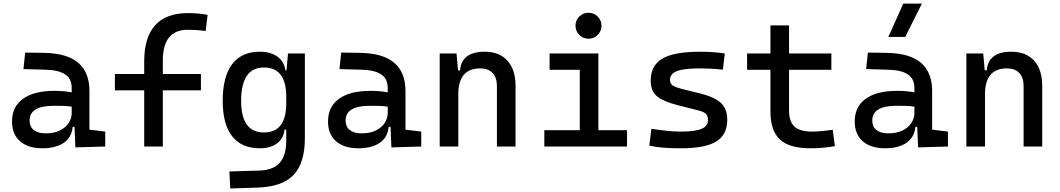

<svg xmlns="http://www.w3.org/2000/svg" viewBox="-20 -815 5899 1068"><path d="M399.4 4.9 394.5 -109.4H384.3Q378.4 -49.8 333.7 -20Q289.1 9.8 216.8 9.8Q135.7 9.8 91.3 -29.3Q46.9 -68.4 46.9 -139.6Q46.9 -221.7 108.2 -265.6Q169.4 -309.6 281.2 -309.6Q336.9 -309.6 378.9 -301.3V-325.2Q378.9 -377 342.5 -401.1Q306.2 -425.3 234.4 -427.2L110.4 -430.7L120.1 -522.5L224.6 -521Q353 -519 415.3 -465.6Q477.5 -412.1 477.5 -309.6V-93.8L565.4 -83V0ZM378.9 -221.7Q354 -225.6 329.3 -226.1Q304.7 -226.6 279.3 -226.6Q144.5 -226.6 144.5 -144.5Q144.5 -110.4 167.7 -91.8Q190.9 -73.2 233.4 -73.2Q281.7 -73.2 314.2 -89.8Q346.7 -106.4 362.8 -132.3Q378.9 -158.2 378.9 -185.5Z M782.2 0V-312.5H619.1V-403.3H782.2V-473.6Q782.2 -742.2 1027.3 -742.2Q1083 -742.2 1134.8 -732.4L1124 -642.6Q1093.3 -646.5 1069.8 -647.9Q1046.4 -649.4 1024.4 -649.4Q885.7 -649.4 885.7 -478.5V-403.3H1097.7V-312.5H885.7V0Z M1260.7 233.4 1255.9 138.7 1421.9 133.8Q1500.5 131.3 1536.1 90.3Q1571.8 49.3 1572.3 -30.3V-93.8H1562.5Q1557.6 -44.9 1521.2 -17.6Q1484.9 9.8 1425.3 9.8Q1323.7 9.8 1271.2 -57.1Q1218.8 -124 1218.8 -253.9Q1218.8 -388.7 1271.2 -458Q1323.7 -527.3 1425.3 -527.3Q1485.8 -527.3 1523.4 -500Q1561 -472.7 1567.4 -423.8H1573.7L1582 -517.6H1675.8V-45.9Q1675.8 92.3 1612.8 158.2Q1549.8 224.1 1412.1 228.5ZM1572.3 -276.4Q1572.3 -439.5 1448.2 -439.5Q1321.3 -439.5 1321.3 -253.9Q1321.3 -78.1 1448.2 -78.1Q1572.3 -78.1 1572.3 -241.2Z M2157.2 4.9 2152.3 -109.4H2142.1Q2136.2 -49.8 2091.6 -20Q2046.9 9.8 1974.6 9.8Q1893.6 9.8 1849.1 -29.3Q1804.7 -68.4 1804.7 -139.6Q1804.7 -221.7 1866 -265.6Q1927.2 -309.6 2039.1 -309.6Q2094.7 -309.6 2136.7 -301.3V-325.2Q2136.7 -377 2100.3 -401.1Q2064 -425.3 1992.2 -427.2L1868.2 -430.7L1877.9 -522.5L1982.4 -521Q2110.8 -519 2173.1 -465.6Q2235.4 -412.1 2235.4 -309.6V-93.8L2323.2 -83V0ZM2136.7 -221.7Q2111.8 -225.6 2087.2 -226.1Q2062.5 -226.6 2037.1 -226.6Q1902.3 -226.6 1902.3 -144.5Q1902.3 -110.4 1925.5 -91.8Q1948.7 -73.2 1991.2 -73.2Q2039.6 -73.2 2072 -89.8Q2104.5 -106.4 2120.6 -132.3Q2136.7 -158.2 2136.7 -185.5Z M2744.1 0V-336.9Q2744.1 -383.8 2719.7 -409.2Q2695.3 -434.6 2651.4 -434.6Q2529.3 -434.6 2529.3 -291V0H2425.8V-517.6H2519.5L2527.8 -423.8H2539.1Q2547.9 -527.3 2675.8 -527.3Q2757.8 -527.3 2802.7 -477.5Q2847.7 -427.7 2847.7 -336.9V0Z M3007.8 0V-90.8H3205.1V-426.8H3037.1V-517.6H3308.6V-90.8H3467.8V0ZM3253.4 -599.6Q3223.6 -599.6 3202.4 -620.8Q3181.2 -642.1 3181.2 -671.9Q3181.2 -702.1 3202.4 -723.1Q3223.6 -744.1 3253.4 -744.1Q3283.7 -744.1 3304.7 -723.1Q3325.7 -702.1 3325.7 -671.9Q3325.7 -642.1 3304.7 -620.8Q3283.7 -599.6 3253.4 -599.6Z M3768.6 9.8Q3710 9.8 3668.2 6.3Q3626.5 2.9 3591.8 -4.9L3603.5 -98.6Q3654.8 -90.8 3694.1 -86.9Q3733.4 -83 3768.6 -83Q3847.2 -83 3882.6 -98.4Q3918 -113.8 3918 -147.5Q3918 -170.9 3905.5 -182.4Q3893.1 -193.8 3867.2 -200.2L3748 -230.5Q3671.4 -250 3635.5 -278.8Q3599.6 -307.6 3599.6 -366.2Q3599.6 -451.2 3664.8 -489.3Q3730 -527.3 3875 -527.3Q3946.3 -527.3 4011.7 -517.6L4001 -427.7Q3961.4 -431.6 3931.2 -433.1Q3900.9 -434.6 3872.1 -434.6Q3785.2 -434.6 3746.1 -419.7Q3707 -404.8 3707 -371.1Q3707 -348.6 3723.1 -338.6Q3739.3 -328.6 3772.5 -320.3L3868.2 -296.9Q3949.7 -277.3 3987.5 -244.6Q4025.4 -211.9 4025.4 -149.4Q4025.4 -65.9 3964.4 -28.1Q3903.3 9.8 3768.6 9.8Z M4488.3 9.8Q4370.6 9.8 4318.1 -39.1Q4265.6 -87.9 4265.6 -195.3V-426.8H4135.7V-517.6H4265.6V-673.8H4369.1V-517.6H4604.5V-426.8H4369.1V-200.2Q4369.1 -138.7 4399.2 -110.8Q4429.2 -83 4498 -83Q4522.5 -83 4549.8 -85.7Q4577.1 -88.4 4612.3 -92.8L4624 -2Q4589.8 3.9 4557.4 6.8Q4524.9 9.8 4488.3 9.8Z M5086.9 4.9 5082 -109.4H5071.8Q5065.9 -49.8 5021.2 -20Q4976.6 9.8 4904.3 9.8Q4823.2 9.8 4778.8 -29.3Q4734.4 -68.4 4734.4 -139.6Q4734.4 -221.7 4795.7 -265.6Q4856.9 -309.6 4968.8 -309.6Q5024.4 -309.6 5066.4 -301.3V-325.2Q5066.4 -377 5030 -401.1Q4993.7 -425.3 4921.9 -427.2L4797.9 -430.7L4807.6 -522.5L4912.1 -521Q5040.5 -519 5102.8 -465.6Q5165 -412.1 5165 -309.6V-93.8L5252.9 -83V0ZM5066.4 -221.7Q5041.5 -225.6 5016.8 -226.1Q4992.2 -226.6 4966.8 -226.6Q4832 -226.6 4832 -144.5Q4832 -110.4 4855.2 -91.8Q4878.4 -73.2 4920.9 -73.2Q4969.2 -73.2 5001.7 -89.8Q5034.2 -106.4 5050.3 -132.3Q5066.4 -158.2 5066.4 -185.5ZM4921.4 -609.4 5004.4 -794.9H5107.9L5015.1 -609.4Z M5673.8 0V-336.9Q5673.8 -383.8 5649.4 -409.2Q5625 -434.6 5581.1 -434.6Q5459 -434.6 5459 -291V0H5355.5V-517.6H5449.2L5457.5 -423.8H5468.8Q5477.5 -527.3 5605.5 -527.3Q5687.5 -527.3 5732.4 -477.5Q5777.3 -427.7 5777.3 -336.9V0Z"/></svg>

Font: Cascadia Code NF
Style: Regular
Weight: 400
Monospace: yes
Designer: Aaron Bell
Foundry: Saja Typeworks
Version: Version 2404.023; ttfautohint (v1.8.4)